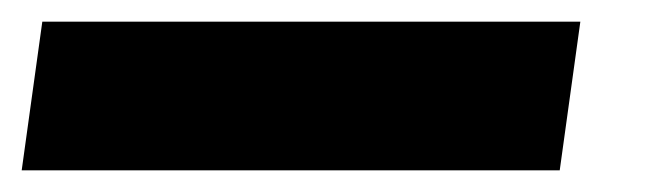

<svg xmlns="http://www.w3.org/2000/svg" viewBox="-76 23 605 177"><path d="M-37 43H459L440 180H-56Z"/></svg>

Font: Trujillo ExtraBold
Style: Italic
Weight: 800
Italic angle: -8°
Designer: Fira Sans original fonts by bBox Type GmbH, Carrois Corporate GbR, & Edenspiekermann AG / Changes by Cristiano Sobral
Foundry: Fira Sans original fonts by bBox Type GmbH, Carrois Corporate GbR, & Edenspiekermann AG / Changes by Cristiano Sobral
Version: Version 4.301;July 28, 2020;FontCreator 13.0.0.2655 64-bit